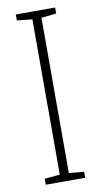

<svg xmlns="http://www.w3.org/2000/svg" viewBox="-83 -754 418 793"><g transform="rotate(-10 125.5 -357.0)"><path d="M208 0H43V-25L107 -31V-682L43 -689V-714H208V-689L145 -682V-31L208 -25Z"/></g></svg>

Font: Noto Sans Thai Cond ExtLt
Style: Regular
Weight: 200
Width: 3
Designer: Monotype Design Team
Foundry: Monotype Imaging Inc.
Version: Version 2.002; ttfautohint (v1.8.4.7-5d5b)